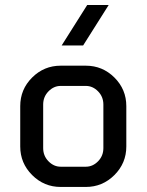

<svg xmlns="http://www.w3.org/2000/svg" viewBox="-20 -740 580 760"><path d="M480 -160.2Q480 -94.2 432.9 -47.1Q385.7 0 319.8 0H220.2Q154.3 0 107.2 -47.1Q60.1 -94.2 60.1 -160.2V-319.8Q60.1 -386.2 107.2 -433.1Q154.3 -480 220.2 -480H319.8Q385.7 -480 432.9 -433.1Q480 -386.2 480 -319.8ZM389.2 -153.8V-326.2Q389.2 -356.9 368.2 -378.4Q347.2 -399.9 319.8 -399.9H220.2Q192.9 -399.9 171.9 -378.4Q150.9 -356.9 150.9 -326.2V-153.8Q150.9 -123 171.9 -101.6Q192.9 -80.1 220.2 -80.1H319.8Q347.2 -80.1 368.2 -101.6Q389.2 -123 389.2 -153.8ZM410.2 -720.2 309.1 -560.1H224.1L325.2 -720.2Z"/></svg>

Font: Laconic
Style: Regular
Weight: 400
Designer: Robby Woodard
Version: Version 1.000